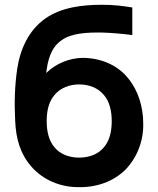

<svg xmlns="http://www.w3.org/2000/svg" viewBox="-20 -770 663 806"><path d="M326 -527.1C269.8 -526 214.6 -503.1 174 -463.5C180.2 -515.6 192.7 -569.8 238.5 -601C279.2 -631.2 346.9 -634.4 410.4 -633.3C446.9 -632.3 493.8 -628.1 535.4 -622.9V-738.5C499 -744.8 457.3 -750 410.4 -750C325 -750 238.5 -739.6 170.8 -692.7C100 -642.7 64.6 -563.5 52.1 -480.2C41.7 -407.3 39.6 -338.5 43.8 -261.5C46.9 -190.6 63.5 -126 111.5 -70.8C160.4 -14.6 233.3 15.6 307.3 15.6C382.3 17.7 455.2 -6.2 508.3 -59.4C556.2 -110.4 583.3 -179.2 581.2 -253.1C581.2 -319.8 560.4 -390.6 517.7 -441.7C471.9 -499 400 -527.1 326 -527.1ZM312.5 -415.6C353.1 -415.6 391.7 -401 415.6 -371.9C440.6 -343.8 449 -302.1 449 -261.5C449 -219.8 440.6 -179.2 415.6 -151C391.7 -121.9 353.1 -108.3 312.5 -108.3C271.9 -108.3 233.3 -121.9 209.4 -151C184.4 -179.2 176 -219.8 176 -262.5C176 -303.1 184.4 -343.8 209.4 -371.9C233.3 -401 271.9 -415.6 312.5 -415.6Z"/></svg>

Font: Manrope3 Bold
Style: Regular
Weight: 700
Designer: Mikhail Sharanda
Foundry: Mikhail Sharanda
Version: Version 3.000;PS 003.000;hotconv 1.0.88;makeotf.lib2.5.64775